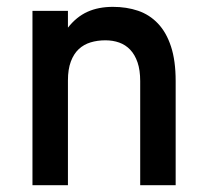

<svg xmlns="http://www.w3.org/2000/svg" viewBox="-20 -543 605 563"><path d="M391.1 0V-305.2Q391.1 -337.4 383.3 -360.1Q375.5 -382.8 361.8 -397.2Q348.1 -411.6 329.6 -418.2Q311 -424.8 289.1 -424.8Q265.6 -424.8 245.6 -418.7Q225.6 -412.6 210.9 -398.9Q196.3 -385.3 187.7 -362.5Q179.2 -339.8 179.2 -307.1V0H75.2V-511.2H179.2V-461.9Q204.1 -493.7 236.3 -508.3Q268.6 -522.9 311 -522.9Q351.1 -522.9 384.8 -511.5Q418.5 -500 443.1 -474.1Q467.8 -448.2 481.4 -406.7Q495.1 -365.2 495.1 -305.2V0Z"/></svg>

Font: Overpass
Style: Regular
Weight: 400
Designer: Delve Withrington
Foundry: Delve Fonts
Version: Version 1.001